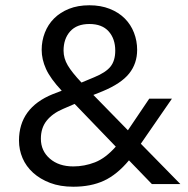

<svg xmlns="http://www.w3.org/2000/svg" viewBox="-20 -698 712 728"><path d="M469 -90Q424 -36 374.5 -13Q325 10 258 10Q208 10 170 -4.5Q132 -19 105.5 -43Q79 -67 65.5 -98.5Q52 -130 52 -165Q52 -289 180 -341L214 -354Q171 -400 154.5 -436.5Q138 -473 138 -509Q138 -543 150 -574Q162 -605 185 -628Q208 -651 241.5 -664.5Q275 -678 319 -678Q362 -678 396 -664.5Q430 -651 453 -628Q476 -605 488 -574Q500 -543 500 -509Q500 -457 469.5 -419Q439 -381 369 -352L334 -338L465 -204L546 -324H632L514 -153L664 0H556ZM258 -67Q300 -67 340 -82.5Q380 -98 419 -142L263 -304L219 -285Q179 -268 157 -240.5Q135 -213 135 -172Q135 -126 169 -96.5Q203 -67 258 -67ZM221 -506Q221 -477 237 -450Q253 -423 289 -385L337 -405Q381 -423 399 -445.5Q417 -468 417 -506Q417 -551 392 -579Q367 -607 319 -607Q271 -607 246 -579Q221 -551 221 -506Z"/></svg>

Font: Celebes
Style: Regular
Weight: 400
Designer: Anugrah Pasau
Foundry: Lafontype
Version: Version 1.000; ttfautohint (v1.8.4)